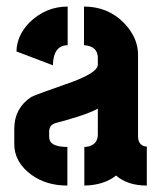

<svg xmlns="http://www.w3.org/2000/svg" viewBox="-20 -577 501 597"><path d="M24.4 -128.9Q24.4 -72.3 78.1 -33.2Q124 0 189.5 0V-120.1Q139.6 -120.1 133.8 -143.6Q132.8 -149.4 132.8 -155.3V-168.9Q133.8 -185.5 145.5 -191.4Q150.4 -194.3 181.6 -202.1Q257.8 -223.6 284.2 -239.3V-159.2Q284.2 -129.9 256.8 -122.1Q250 -120.1 242.2 -120.1V0Q302.7 -1 340.8 -31.2Q377 0 436.5 0V-121.1Q410.2 -123 409.2 -152.3V-407.2Q409.2 -460.9 364.3 -506.8Q314.5 -556.6 241.2 -556.6V-436.5Q283.2 -433.6 284.2 -398.4V-376Q284.2 -348.6 179.7 -313.5Q89.8 -282.2 77.1 -275.4Q25.4 -241.2 24.4 -178.7ZM31.2 -417 144.5 -374Q145.5 -435.5 190.4 -436.5V-556.6Q123 -556.6 72.3 -507.8Q32.2 -466.8 31.2 -417Z"/></svg>

Font: Post No Bills Colombo ExtraBold
Style: Regular
Weight: 800
Designer: Kosala Senevirathne, Siva Puranthara, Lasantha Premarathna, Tharique Azeez
Foundry: Mooniak
Version: Version 1.220 ; ttfautohint (v1.6)